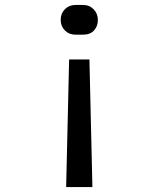

<svg xmlns="http://www.w3.org/2000/svg" viewBox="-20 -575 640 775"><path d="M285 -435Q259 -435 242 -452Q225 -469 225 -495Q225 -521 242 -538Q259 -555 285 -555H315Q341 -555 358 -537.5Q375 -520 375 -494Q375 -469 359.5 -452Q344 -435 315 -435ZM247 180 259 -335H341L353 180Z"/></svg>

Font: JetBrainsMono Nerd Font Mono
Style: Regular
Weight: 400
Monospace: yes
Designer: Philipp Nurullin, Konstantin Bulenkov
Foundry: JetBrains
Version: Version 2.304; ttfautohint (v1.8.4.7-5d5b);Nerd Fonts 2.3.0